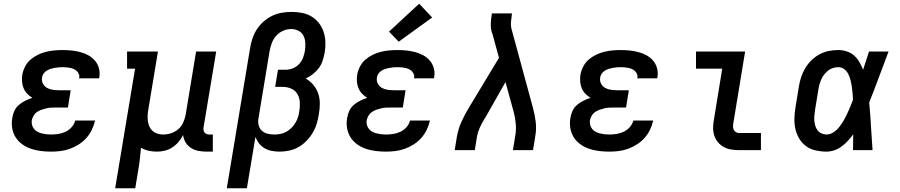

<svg xmlns="http://www.w3.org/2000/svg" viewBox="-20 -807 4840 1032"><path d="M254 8Q226 8 198.5 4.5Q171 1 146 -7.5Q121 -16 99.5 -31.5Q78 -47 64 -69Q50 -91 45.5 -118.5Q41 -146 46 -173Q49 -193 57.5 -211.5Q66 -230 82 -243.5Q98 -257 116.5 -266Q135 -275 154 -281Q139 -290 126.5 -303Q114 -316 107 -332.5Q100 -349 98.5 -368Q97 -387 100 -406Q104 -428 115 -449.5Q126 -471 144 -486.5Q162 -502 183.5 -512.5Q205 -523 227.5 -528.5Q250 -534 272 -536Q294 -538 316 -538Q341 -538 365 -535.5Q389 -533 411.5 -527Q434 -521 454.5 -510Q475 -499 490 -481.5Q505 -464 511.5 -441Q518 -418 514 -394Q514 -392 513.5 -390Q513 -388 512 -386H405Q405 -387 405.5 -387.5Q406 -388 406 -389Q408 -399 404 -408.5Q400 -418 393 -425Q386 -432 376.5 -436Q367 -440 357.5 -442Q348 -444 337.5 -445Q327 -446 316 -446Q306 -446 295 -445Q284 -444 273 -442Q262 -440 251 -436.5Q240 -433 230.5 -427Q221 -421 214 -411Q207 -401 206 -390Q203 -373 210.5 -358Q218 -343 232 -335Q246 -327 263 -324.5Q280 -322 297 -322H360L345 -229H282Q269 -229 256 -228.5Q243 -228 230 -225Q217 -222 204 -217.5Q191 -213 179.5 -205.5Q168 -198 161 -186Q154 -174 151 -161Q149 -148 152 -136Q155 -124 162.5 -114.5Q170 -105 181 -99Q192 -93 204 -90Q216 -87 228.5 -85.5Q241 -84 254 -84Q274 -84 293.5 -87Q313 -90 331.5 -98.5Q350 -107 364.5 -123Q379 -139 384 -159H491Q485 -133 473.5 -109Q462 -85 444 -65Q426 -45 403 -30.5Q380 -16 355 -7Q330 2 304.5 5Q279 8 254 8Z M599 205 706 -438H663V-530H829L777 -217Q774 -201 773.5 -185.5Q773 -170 775 -155Q777 -140 783.5 -126Q790 -112 801 -102.5Q812 -93 826.5 -88.5Q841 -84 857 -84Q879 -84 900 -91Q921 -98 938.5 -113Q956 -128 965 -149Q974 -170 978 -191L1034 -530H1142L1074 -122Q1073 -114 1074 -107Q1075 -100 1079.5 -94.5Q1084 -89 1091 -86.5Q1098 -84 1106 -84H1124V8H1091Q1068 8 1046.5 4Q1025 0 1007 -11.5Q989 -23 978 -41Q967 -59 964 -81Q954 -61 939 -43.5Q924 -26 905 -14Q886 -2 865 3Q844 8 823 8Q800 8 778 3Q756 -2 738 -13Q735 16 732 45Q729 74 724 102L707 205Z M1199 205 1324 -547Q1328 -573 1336.5 -599Q1345 -625 1360 -648.5Q1375 -672 1396.5 -691Q1418 -710 1443 -722Q1468 -734 1494.5 -738.5Q1521 -743 1547 -743Q1576 -743 1604 -737.5Q1632 -732 1655 -718Q1678 -704 1694.5 -682.5Q1711 -661 1719.5 -635Q1728 -609 1729 -580Q1730 -551 1725 -523Q1721 -502 1714 -480.5Q1707 -459 1693.5 -441Q1680 -423 1661.5 -408.5Q1643 -394 1623 -385Q1646 -372 1663.5 -351.5Q1681 -331 1690 -305.5Q1699 -280 1699 -251Q1699 -222 1694 -194Q1690 -168 1682.5 -142.5Q1675 -117 1661 -93.5Q1647 -70 1627.5 -50Q1608 -30 1584.5 -16.5Q1561 -3 1534.5 2.5Q1508 8 1482 8Q1461 8 1440.5 4Q1420 0 1402.5 -10Q1385 -20 1372.5 -36Q1360 -52 1353 -71L1307 205ZM1454 -84Q1470 -84 1486.5 -87Q1503 -90 1518.5 -98.5Q1534 -107 1546.5 -119.5Q1559 -132 1568 -147Q1577 -162 1582 -178Q1587 -194 1589 -211Q1593 -234 1591.5 -258Q1590 -282 1578.5 -301.5Q1567 -321 1545.5 -330.5Q1524 -340 1500 -340H1459L1474 -432H1515Q1534 -432 1553.5 -439.5Q1573 -447 1587 -462Q1601 -477 1608.5 -496Q1616 -515 1619 -534Q1622 -555 1621 -576Q1620 -597 1611.5 -614.5Q1603 -632 1584.5 -641.5Q1566 -651 1545 -651Q1523 -651 1501.5 -641.5Q1480 -632 1464.5 -614.5Q1449 -597 1441 -575.5Q1433 -554 1429 -532L1369 -169Q1366 -151 1370.5 -133.5Q1375 -116 1387.5 -104.5Q1400 -93 1417.5 -88.5Q1435 -84 1454 -84Z M2054 8Q2026 8 1998.5 4.5Q1971 1 1946 -7.5Q1921 -16 1899.5 -31.5Q1878 -47 1864 -69Q1850 -91 1845.5 -118.5Q1841 -146 1846 -173Q1849 -193 1857.5 -211.5Q1866 -230 1882 -243.5Q1898 -257 1916.5 -266Q1935 -275 1954 -281Q1939 -290 1926.5 -303Q1914 -316 1907 -332.5Q1900 -349 1898.5 -368Q1897 -387 1900 -406Q1904 -428 1915 -449.5Q1926 -471 1944 -486.5Q1962 -502 1983.5 -512.5Q2005 -523 2027.5 -528.5Q2050 -534 2072 -536Q2094 -538 2116 -538Q2141 -538 2165 -535.5Q2189 -533 2211.5 -527Q2234 -521 2254.5 -510Q2275 -499 2290 -481.5Q2305 -464 2311.5 -441Q2318 -418 2314 -394Q2314 -392 2313.5 -390Q2313 -388 2312 -386H2205Q2205 -387 2205.5 -387.5Q2206 -388 2206 -389Q2208 -399 2204 -408.5Q2200 -418 2193 -425Q2186 -432 2176.5 -436Q2167 -440 2157.5 -442Q2148 -444 2137.5 -445Q2127 -446 2116 -446Q2106 -446 2095 -445Q2084 -444 2073 -442Q2062 -440 2051 -436.5Q2040 -433 2030.5 -427Q2021 -421 2014 -411Q2007 -401 2006 -390Q2003 -373 2010.5 -358Q2018 -343 2032 -335Q2046 -327 2063 -324.5Q2080 -322 2097 -322H2160L2145 -229H2082Q2069 -229 2056 -228.5Q2043 -228 2030 -225Q2017 -222 2004 -217.5Q1991 -213 1979.5 -205.5Q1968 -198 1961 -186Q1954 -174 1951 -161Q1949 -148 1952 -136Q1955 -124 1962.5 -114.5Q1970 -105 1981 -99Q1992 -93 2004 -90Q2016 -87 2028.5 -85.5Q2041 -84 2054 -84Q2074 -84 2093.5 -87Q2113 -90 2131.5 -98.5Q2150 -107 2164.5 -123Q2179 -139 2184 -159H2291Q2285 -133 2273.5 -109Q2262 -85 2244 -65Q2226 -45 2203 -30.5Q2180 -16 2155 -7Q2130 2 2104.5 5Q2079 8 2054 8ZM2123 -583 2071 -637 2233 -787 2303 -713Z M2424 0 2436 -74Q2443 -113 2460 -151.5Q2477 -190 2499 -226L2662 -496L2627 -625Q2626 -627 2625 -629.5Q2624 -632 2623 -634V-635Q2617 -657 2618 -680.5Q2619 -704 2623 -728L2624 -735H2732L2731 -728Q2728 -708 2726.5 -688Q2725 -668 2730 -649L2845 -226Q2855 -190 2859.5 -151.5Q2864 -113 2857 -74L2845 0H2737L2749 -74Q2755 -106 2752.5 -138.5Q2750 -171 2742 -202L2697 -366L2591 -179Q2589 -176 2586.5 -172.5Q2584 -169 2582 -165Q2569 -143 2558.5 -120Q2548 -97 2544 -74L2532 0Z M3254 8Q3226 8 3198.5 4.5Q3171 1 3146 -7.5Q3121 -16 3099.5 -31.5Q3078 -47 3064 -69Q3050 -91 3045.5 -118.5Q3041 -146 3046 -173Q3049 -193 3057.5 -211.5Q3066 -230 3082 -243.5Q3098 -257 3116.5 -266Q3135 -275 3154 -281Q3139 -290 3126.5 -303Q3114 -316 3107 -332.5Q3100 -349 3098.5 -368Q3097 -387 3100 -406Q3104 -428 3115 -449.5Q3126 -471 3144 -486.5Q3162 -502 3183.5 -512.5Q3205 -523 3227.5 -528.5Q3250 -534 3272 -536Q3294 -538 3316 -538Q3341 -538 3365 -535.5Q3389 -533 3411.5 -527Q3434 -521 3454.5 -510Q3475 -499 3490 -481.5Q3505 -464 3511.5 -441Q3518 -418 3514 -394Q3514 -392 3513.5 -390Q3513 -388 3512 -386H3405Q3405 -387 3405.5 -387.5Q3406 -388 3406 -389Q3408 -399 3404 -408.5Q3400 -418 3393 -425Q3386 -432 3376.5 -436Q3367 -440 3357.5 -442Q3348 -444 3337.5 -445Q3327 -446 3316 -446Q3306 -446 3295 -445Q3284 -444 3273 -442Q3262 -440 3251 -436.5Q3240 -433 3230.5 -427Q3221 -421 3214 -411Q3207 -401 3206 -390Q3203 -373 3210.5 -358Q3218 -343 3232 -335Q3246 -327 3263 -324.5Q3280 -322 3297 -322H3360L3345 -229H3282Q3269 -229 3256 -228.5Q3243 -228 3230 -225Q3217 -222 3204 -217.5Q3191 -213 3179.5 -205.5Q3168 -198 3161 -186Q3154 -174 3151 -161Q3149 -148 3152 -136Q3155 -124 3162.5 -114.5Q3170 -105 3181 -99Q3192 -93 3204 -90Q3216 -87 3228.5 -85.5Q3241 -84 3254 -84Q3274 -84 3293.5 -87Q3313 -90 3331.5 -98.5Q3350 -107 3364.5 -123Q3379 -139 3384 -159H3491Q3485 -133 3473.5 -109Q3462 -85 3444 -65Q3426 -45 3403 -30.5Q3380 -16 3355 -7Q3330 2 3304.5 5Q3279 8 3254 8Z M3952 0Q3930 0 3909 -3.5Q3888 -7 3870 -17Q3852 -27 3839 -42.5Q3826 -58 3819.5 -77.5Q3813 -97 3813 -119Q3813 -141 3817 -162L3862 -438H3721V-530H3985L3922 -147Q3920 -138 3920 -128.5Q3920 -119 3923.5 -110.5Q3927 -102 3935 -97Q3943 -92 3952 -92H4070V0Z M4422 8Q4393 8 4364 1.5Q4335 -5 4312.5 -21.5Q4290 -38 4275.5 -62.5Q4261 -87 4255 -114.5Q4249 -142 4250 -172Q4251 -202 4256 -232L4274 -342Q4278 -367 4286 -392Q4294 -417 4308 -440.5Q4322 -464 4341.5 -483Q4361 -502 4385 -515Q4409 -528 4434.5 -533Q4460 -538 4486 -538Q4510 -538 4532.5 -530.5Q4555 -523 4571.5 -508Q4588 -493 4599.5 -473Q4611 -453 4619 -432Q4627 -456 4635 -480.5Q4643 -505 4651 -530H4756Q4730 -462 4704.5 -393Q4679 -324 4652 -256Q4658 -192 4661.5 -128Q4665 -64 4670 0H4565Q4565 -21 4565.5 -42.5Q4566 -64 4566 -85Q4553 -67 4537.5 -50Q4522 -33 4503.5 -19.5Q4485 -6 4464 1Q4443 8 4422 8ZM4422 -84Q4442 -84 4460 -96Q4478 -108 4491 -124.5Q4504 -141 4514.5 -159Q4525 -177 4533.5 -195.5Q4542 -214 4550 -233Q4558 -252 4565 -271Q4564 -289 4562.5 -306.5Q4561 -324 4558.5 -341.5Q4556 -359 4551.5 -376.5Q4547 -394 4539.5 -409Q4532 -424 4518 -435Q4504 -446 4486 -446Q4472 -446 4457.5 -441.5Q4443 -437 4431.5 -428Q4420 -419 4410.5 -407Q4401 -395 4395 -381.5Q4389 -368 4385 -354.5Q4381 -341 4379 -327L4361 -217Q4359 -202 4357.5 -187.5Q4356 -173 4357 -159Q4358 -145 4362 -131.5Q4366 -118 4374 -107Q4382 -96 4395 -90Q4408 -84 4422 -84Z"/></svg>

Font: Iosevka Curly Slab SmBdExObl
Style: Regular
Weight: 600
Width: 7
Italic angle: -9°
Monospace: yes
Designer: Belleve Invis
Foundry: Belleve Invis
Version: Version 11.1.0; ttfautohint (v1.8.3)